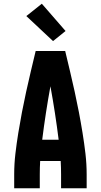

<svg xmlns="http://www.w3.org/2000/svg" viewBox="-20 -1008 540 1028"><path d="M56 0V-74Q56 -130 62.5 -185.5Q69 -241 78 -296.5Q87 -352 97.5 -407Q108 -462 120 -516.5Q132 -571 145 -626Q158 -681 171 -735H329Q342 -681 355 -626Q368 -571 380 -516.5Q392 -462 402.5 -407Q413 -352 422 -296.5Q431 -241 437.5 -185.5Q444 -130 444 -74V0H307V-74Q307 -92 306.5 -110Q306 -128 305 -146H195Q194 -128 193.5 -110Q193 -92 193 -74V0ZM294 -260Q285 -332 274 -403.5Q263 -475 250 -546Q237 -475 226 -403.5Q215 -332 206 -260ZM264 -788 121 -922 204 -988 331 -842Z"/></svg>

Font: Iosevka Term Curly Heavy
Style: Regular
Weight: 900
Designer: Belleve Invis
Foundry: Belleve Invis
Version: Version 32.3.0